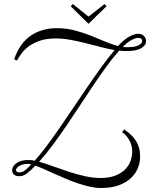

<svg xmlns="http://www.w3.org/2000/svg" viewBox="-20 -852 761 948"><path d="M479 76.2Q452.6 76.2 423.8 69.8Q395 63.5 365.5 53.5Q335.9 43.5 306.4 31.2Q276.9 19 249.8 6.6Q222.7 -5.9 198.2 -16.6Q173.8 -27.3 154.8 -34.2Q131.3 -9.3 113 4.4Q94.7 18.1 75.2 18.1Q62.5 18.1 55.4 14.2Q48.3 10.3 44.9 5.1Q41.5 0 40.8 -5.1Q40 -10.3 40 -12.2Q40 -20.5 44.9 -29.3Q49.8 -38.1 59.6 -45.4Q69.3 -52.7 84.2 -57.4Q99.1 -62 119.1 -62Q126.5 -62 134.5 -61.3Q142.6 -60.5 150.9 -58.1Q177.7 -87.4 209.2 -129.6Q240.7 -171.9 274.7 -220.9Q308.6 -270 344 -322.8Q379.4 -375.5 414.3 -426.5Q449.2 -477.5 482.7 -523.7Q516.1 -569.8 545.9 -605Q511.2 -610.8 475.1 -620.4Q439 -629.9 402.1 -639.2Q365.2 -648.4 328.4 -655.3Q291.5 -662.1 254.9 -662.1Q210.9 -662.1 179 -651.6Q147 -641.1 124.5 -625Q102.1 -608.9 87.6 -589.6Q73.2 -570.3 64 -553.2L49.8 -559.1Q77.1 -638.2 131.3 -675.5Q185.5 -712.9 261.2 -712.9Q307.1 -712.9 348.1 -702.1Q389.2 -691.4 426.3 -676.8Q463.4 -662.1 497.3 -647.5Q531.2 -632.8 563 -625Q564 -626 564.9 -626.7Q565.9 -627.4 566.9 -628.9Q593.3 -657.7 618.4 -671.4Q643.6 -685.1 663.1 -685.1Q680.2 -685.1 690.7 -674.3Q701.2 -663.6 701.2 -649.9Q701.2 -637.2 693.8 -627.9Q686.5 -618.7 674.1 -612.3Q661.6 -606 644.5 -603Q627.4 -600.1 607.9 -600.1Q598.1 -600.1 588.4 -600.3Q578.6 -600.6 568.8 -602.1Q537.1 -566.9 505.1 -522.9Q473.1 -479 440.4 -430.4Q407.7 -381.8 374.5 -330.8Q341.3 -279.8 307.6 -230.5Q273.9 -181.2 240.2 -135.7Q206.5 -90.3 172.9 -53.2Q204.1 -44.9 241.2 -31.2Q278.3 -17.6 317.9 -4.6Q357.4 8.3 398.2 17.6Q439 26.9 478 26.9Q513.2 26.9 541.7 17.6Q570.3 8.3 590.6 -8.8Q610.8 -25.9 621.8 -50.5Q632.8 -75.2 632.8 -106Q632.8 -119.1 629.4 -132.6Q626 -146 619.4 -158.2Q612.8 -170.4 603.8 -181.2Q594.7 -191.9 583 -199.2L592.8 -212.9Q611.3 -200.7 626 -187Q640.6 -173.3 650.9 -157.2Q661.1 -141.1 666.5 -121.8Q671.9 -102.5 671.9 -79.1Q671.9 -50.3 660.9 -22.5Q649.9 5.4 626.5 27.3Q603 49.3 566.7 62.7Q530.3 76.2 479 76.2ZM585.9 -620.1Q592.3 -619.1 598.1 -619.1Q604 -619.1 609.9 -619.1Q647.9 -619.1 665 -628.9Q682.1 -638.7 682.1 -649.9Q682.1 -656.2 677.2 -660.6Q672.4 -665 662.1 -665Q649.9 -665 629.4 -654.3Q608.9 -643.6 588.9 -623ZM133.8 -40Q125 -43 119.1 -43Q104 -43 92.8 -39.8Q81.5 -36.6 74 -32Q66.4 -27.3 62.7 -22Q59.1 -16.6 59.1 -12.2Q59.1 -7.3 63 -4.2Q66.9 -1 75.2 -1Q90.3 -1 103.5 -11Q116.7 -21 131.8 -38.1ZM505.9 -821.3 417 -734.4 329.1 -821.3 339.8 -832 417 -770 496.1 -832Z"/></svg>

Font: Clicker Script
Style: Regular
Weight: 400
Designer: Astigmatic (AOETI)
Foundry: Astigmatic (AOETI)
Version: Version 1.000